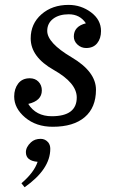

<svg xmlns="http://www.w3.org/2000/svg" viewBox="-20 -516 485 800"><path d="M199.7 12.2Q130.4 12.2 84.7 -26.4Q39.1 -64.9 39.1 -113.8Q39.1 -146 55.9 -168Q72.8 -189.9 104 -189.9Q126.5 -189.9 140.4 -175.5Q154.3 -161.1 154.3 -139.2Q154.3 -96.2 97.7 -83Q129.9 -31.7 195.8 -31.7Q299.8 -31.7 299.8 -109.9Q299.8 -170.4 203.9 -224.6Q107.9 -278.8 107.9 -356Q107.9 -417 152.6 -456.3Q197.3 -495.6 265.6 -495.6Q317.9 -495.6 359.4 -464.6Q400.9 -433.6 400.9 -386.7Q400.9 -355.5 384.8 -335.7Q368.7 -315.9 338.9 -315.9Q318.4 -315.9 303 -330.1Q287.6 -344.2 287.6 -363.8Q287.6 -406.2 337.9 -418.9Q313 -456.5 266.6 -456.5Q226.1 -456.5 201.4 -437.7Q176.8 -418.9 176.8 -387.2Q176.8 -337.4 278.3 -277.3Q379.9 -217.3 379.9 -142.1Q379.9 -67.9 333 -27.8Q286.1 12.2 199.7 12.2ZM82.5 264.2 69.3 247.6Q122.1 202.6 136.7 158.2Q87.9 154.3 87.9 118.2Q87.9 96.7 108.9 77.1Q124.5 62.5 149.4 62.5Q168.5 62.5 181.2 77.6Q189.5 88.4 189.5 104Q189.5 189 82.5 264.2Z"/></svg>

Font: Munson
Style: Italic
Weight: 400
Italic angle: -12°
Designer: Paul James MIller
Foundry: High-Logic / Made with FontCreator
Version: Version 2.10;May 5, 2019;FontCreator 11.5.0.2430 64-bit